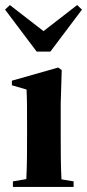

<svg xmlns="http://www.w3.org/2000/svg" viewBox="-27 -739 344 759"><path d="M24 0H264V-22L216 -30C213 -82 213 -154 213 -209V-330L217 -462L203 -472L20 -420V-402L78 -385C80 -340 80 -302 80 -240V-209C80 -154 80 -83 77 -31L24 -22ZM12 -719 -7 -701 118 -535H172L297 -701L278 -719L145 -616Z"/></svg>

Font: Source Serif 4 Display
Style: Bold
Weight: 700
Designer: Frank Grießhammer
Foundry: Adobe Systems Incorporated
Version: Version 4.004;hotconv 1.0.117;makeotfexe 2.5.65602